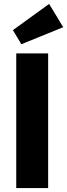

<svg xmlns="http://www.w3.org/2000/svg" viewBox="-20 -961 343 981"><path d="M63 0H226V-688H63ZM89 -735 303 -822 231 -941 46 -807Z"/></svg>

Font: Secuela Black
Style: Regular
Weight: 900
Designer: Fernando Haro
Foundry: deFharo
Version: Version 1.704